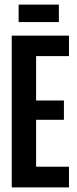

<svg xmlns="http://www.w3.org/2000/svg" viewBox="-20 -815 335 835"><path d="M31 0V-660H280V-571H137V-378H258V-294H137V-90H280V0ZM61 -719V-795H236V-719Z"/></svg>

Font: Bricolage Grotesque 96pt Condensed Medium
Style: Regular
Weight: 500
Width: 3
Designer: Mathieu Triay
Foundry: Atelier Triay
Version: Version 1.001; ttfautohint (v1.8.4.7-5d5b);gftools[0.9.33.de